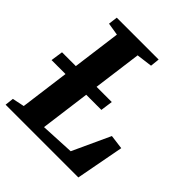

<svg xmlns="http://www.w3.org/2000/svg" viewBox="-201 -881 1018 1018"><g transform="rotate(45 308.5 -371.5)"><path d="M1.5 0 7 -49 74.5 -63 156 -680 85.5 -691.5 92 -743H406L400.5 -691.5L311.5 -680L229.5 -60L420 -69.5L517.5 -281L598 -270.5L547 0ZM6.5 -339.5 16.5 -408H389.5L380 -339.5Z"/></g></svg>

Font: Merriweather ExtraBold
Style: Italic
Weight: 800
Italic angle: -7.8°
Version: Version 2.101